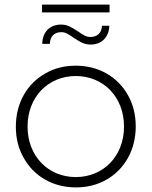

<svg xmlns="http://www.w3.org/2000/svg" viewBox="-20 -812 660 836"><path d="M49 -261C49 -210 60 -165 83 -125C128 -44 211 4 310 4C359 4 404 -7 444 -30C523 -75 571 -160 571 -261C571 -312 560 -357 537 -398C492 -478 409 -526 310 -526C261 -526 216 -515 177 -492C97 -447 49 -362 49 -261ZM100 -261C100 -390 190 -481 310 -481C430 -481 520 -390 520 -261C520 -132 430 -41 310 -41C190 -41 100 -132 100 -261ZM197 -621C198 -653 216 -672 247 -672C264 -672 277 -664 300 -648C331 -628 347 -618 375 -618C423 -618 455 -651 456 -700H424C423 -669 404 -651 373 -651C356 -651 343 -659 320 -675C289 -695 273 -705 246 -705C197 -705 165 -673 164 -621ZM457 -758V-792H163V-758Z"/></svg>

Font: Montserrat Light
Style: Regular
Weight: 300
Designer: Julieta Ulanovsky
Foundry: Julieta Ulanovsky
Version: Version 7.200